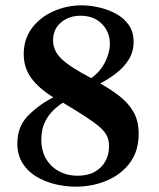

<svg xmlns="http://www.w3.org/2000/svg" viewBox="-20 -690 595 720"><path d="M264 10Q225 10 186 0.5Q147 -9 115 -28.5Q83 -48 64 -79Q45 -110 45 -152Q45 -215 85 -256Q125 -297 180 -325Q125 -359 97 -397.5Q69 -436 69 -487Q69 -544 100 -585Q131 -626 181 -648Q231 -670 286 -670Q316 -670 350 -662.5Q384 -655 414 -639Q444 -623 462.5 -597Q481 -571 481 -533Q481 -496 463 -467Q445 -438 416.5 -416Q388 -394 356 -377Q397 -354 429.5 -328.5Q462 -303 481 -269.5Q500 -236 500 -188Q500 -124 467.5 -80Q435 -36 381 -13Q327 10 264 10ZM271 -31Q309 -31 335 -45.5Q361 -60 375 -85Q389 -110 389 -142Q389 -163 381 -180Q373 -197 354 -213.5Q335 -230 301.5 -252Q268 -274 216 -305Q191 -289 172.5 -268.5Q154 -248 144.5 -223Q135 -198 135 -167Q135 -124 153 -94Q171 -64 201.5 -47.5Q232 -31 271 -31ZM322 -397Q355 -420 373.5 -456Q392 -492 392 -526Q392 -570 362 -600.5Q332 -631 282 -631Q239 -631 209 -606Q179 -581 179 -539Q179 -519 187 -501.5Q195 -484 212 -468Q229 -452 256.5 -434.5Q284 -417 322 -397Z"/></svg>

Font: Frank Ruhl Libre Medium
Style: Regular
Weight: 500
Designer: Yanek Iontef
Foundry: Fontef
Version: Version 6.004